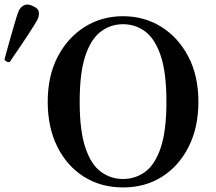

<svg xmlns="http://www.w3.org/2000/svg" viewBox="-148 -809 946 841"><path d="M391 12Q294 12 219.5 -35Q145 -82 103 -166.5Q61 -251 61 -363Q61 -477 105 -561Q149 -645 223.5 -691.5Q298 -738 391 -738Q484 -738 558.5 -691.5Q633 -645 677 -561Q721 -477 721 -363Q721 -251 678.5 -166.5Q636 -82 562 -35Q488 12 391 12ZM391 -25Q445 -25 488 -56.5Q531 -88 556 -162Q581 -236 581 -363Q581 -491 556 -565Q531 -639 488 -671Q445 -703 391 -703Q337 -703 294 -671Q251 -639 226 -565Q201 -491 201 -363Q201 -236 226 -162Q251 -88 294 -56.5Q337 -25 391 -25ZM-104.8 -538Q-111.4 -535.4 -118.8 -539.2Q-126.2 -543 -128.3 -548.7Q-127.2 -552.8 -121.7 -573.3Q-116.2 -593.8 -108.1 -622.7Q-100 -651.6 -91.4 -680.8Q-82.9 -710 -76 -733.1Q-69.1 -756.1 -65 -763.1Q-57.9 -778.7 -42 -786.2Q-26.1 -793.6 -4.8 -782.8Q19.6 -772.6 21.9 -756.6Q24.2 -740.6 17 -725Q13.5 -717.1 0.8 -697.1Q-11.9 -677.1 -28.7 -651.2Q-45.5 -625.3 -62.4 -600.6Q-79.3 -575.8 -91.3 -558.5Q-103.2 -541.2 -104.8 -538Z"/></svg>

Font: Zen Antique
Style: Regular
Weight: 400
Designer: Yoshimichi Ohira
Foundry: Positype
Version: Version 1.001